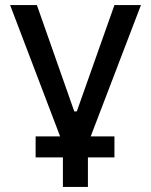

<svg xmlns="http://www.w3.org/2000/svg" viewBox="-20 -540 597 760"><path d="M121 83H229V200H328V83H433V0H339L538 -520H433L284 -99H274L126 -520H20L218 0H121Z"/></svg>

Font: Fixel Display Medium
Style: Regular
Weight: 500
Designer: AlfaBravo + MacPaw
Foundry: Kyrylo Tkachov, Marchela Mozhyna, Serhii Makarenko, Maria Weinstein, Zakhar Kryvoshyya
Version: Version 1.211